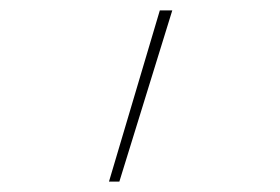

<svg xmlns="http://www.w3.org/2000/svg" viewBox="-20 -116 540 370"><path d="M190 234 288 -96H312L210 234Z"/></svg>

Font: Iosevka Curly Thin
Style: Regular
Weight: 100
Monospace: yes
Designer: Belleve Invis
Foundry: Belleve Invis
Version: Version 22.1.2; ttfautohint (v1.8.4)